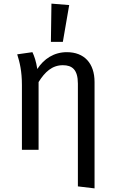

<svg xmlns="http://www.w3.org/2000/svg" viewBox="-20 -827 628 1060"><path d="M349 -539C278 -539 222 -502 186 -446C179 -490 169 -518 159 -539L75 -527C89 -483 101 -434 101 -357V0H193V-374C228 -430 268 -467 327 -467C378 -467 410 -443 410 -365V202L502 213V-374C502 -478 445 -539 349 -539ZM362 -799 264 -807 261 -596H327Z"/></svg>

Font: Fira Math
Style: Regular
Weight: 400
Designer: Xiangdong Zeng
Foundry: Xiangdong Zeng
Version: Version 0.3.4